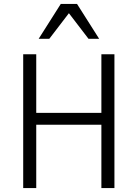

<svg xmlns="http://www.w3.org/2000/svg" viewBox="-20 -950 695 970"><path d="M492.2 0V-319.8H163.1V0H97.2V-675.8H163.1V-379.9H492.2V-675.8H558.1V0ZM427.2 -753.9 328.1 -883.3 229 -753.9H175.3L287.1 -930.2H369.1L481 -753.9Z"/></svg>

Font: Clear Sans Light
Style: Regular
Weight: 300
Foundry: Intel Corporation
Version: Version 1.00